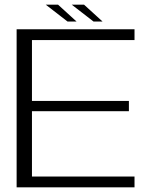

<svg xmlns="http://www.w3.org/2000/svg" viewBox="-20 -800 664 820"><path d="M51 0H554.5V-46H116.5V-325H530.5V-369H116.5V-629H554.5V-675H51ZM379.5 -708H418L339 -780H286.5ZM268.5 -708H307L228 -780H175.5Z"/></svg>

Font: Anybody SemiExpanded Light
Style: Regular
Weight: 300
Width: 6
Version: Version 1.113;gftools[0.9.25]